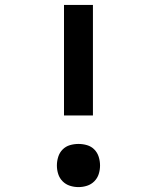

<svg xmlns="http://www.w3.org/2000/svg" viewBox="-20 -755 640 783"><path d="M241 -284V-735H359V-284ZM300 8Q282 8 265 2.5Q248 -3 235.5 -15.5Q223 -28 217.5 -45Q212 -62 212 -80Q212 -98 217.5 -115.5Q223 -133 235.5 -145.5Q248 -158 265 -163Q282 -168 300 -168Q318 -168 335 -163Q352 -158 364.5 -145.5Q377 -133 382.5 -115.5Q388 -98 388 -80Q388 -62 382.5 -45Q377 -28 364.5 -15.5Q352 -3 335 2.5Q318 8 300 8Z"/></svg>

Font: Iosevka Extended
Style: Bold
Weight: 700
Width: 7
Monospace: yes
Designer: Belleve Invis
Foundry: Belleve Invis
Version: Version 32.5.0; ttfautohint (v1.8.4)